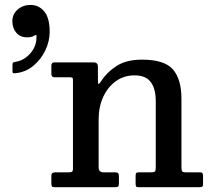

<svg xmlns="http://www.w3.org/2000/svg" viewBox="-20 -780 877 800"><path d="M31.5 -692Q31.5 -721 53.5 -740.2Q75.5 -759.5 107.5 -759.5Q141.5 -759.5 164.2 -732.5Q187 -705.5 187 -647Q187 -608.5 169 -570.5Q151 -532.5 118.8 -505.8Q86.5 -479 44.5 -475Q38 -474.5 35 -475.5Q32 -476.5 32 -484V-510.5Q32 -517.5 35.5 -519.5Q39 -521.5 44.5 -522.5Q80 -527.5 106.8 -558.2Q133.5 -589 132 -630Q132 -635.5 129 -634.5Q126 -633.5 122 -631Q115.5 -627 108.5 -625.8Q101.5 -624.5 92.5 -624.5Q64 -624.5 47.8 -643.8Q31.5 -663 31.5 -692ZM270.5 -458H206.5Q194 -458 194 -472.5V-506.5Q194 -520 207 -520H371Q388 -520 388 -501.5V-448.5Q388 -429.5 391 -430Q394 -430.5 399.5 -439Q424 -478 465.2 -504.8Q506.5 -531.5 571 -531.5Q665.5 -531.5 700.8 -490.5Q736 -449.5 736 -369V-84.5Q736 -71 738.8 -66.5Q741.5 -62 755 -62H812.5Q821 -62 823.5 -58.8Q826 -55.5 826 -46.5V-13Q826 -3.5 822 -1.8Q818 0 808.5 0H557Q548.5 0 546.8 -3.8Q545 -7.5 545 -16.5V-46.5Q545 -55 547.2 -58.5Q549.5 -62 558 -62H609Q621.5 -62 625.2 -65.2Q629 -68.5 629 -81.5V-357.5Q629 -410.5 608 -438.2Q587 -466 541 -466Q496.5 -466 462.8 -441.8Q429 -417.5 410 -376Q391 -334.5 391 -283V-82.5Q391 -62 411.5 -62H457.5Q468 -62 471.8 -59Q475.5 -56 475.5 -45V-15.5Q475.5 -6 472.2 -3Q469 0 460 0H208.5Q199 0 196.5 -3.5Q194 -7 194 -16.5V-45.5Q194 -56 198.2 -59Q202.5 -62 212.5 -62H266Q276.5 -62 280.2 -64.5Q284 -67 284 -77V-447.5Q284 -454.5 281 -456.2Q278 -458 270.5 -458Z"/></svg>

Font: Besley* Medium
Style: Regular
Weight: 500
Designer: Owen Earl
Foundry: indestructible type*
Version: Version 3.000; ttfautohint (v1.8.3)